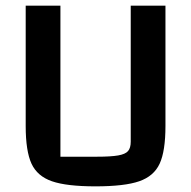

<svg xmlns="http://www.w3.org/2000/svg" viewBox="-20 -645 677 680"><path d="M71 -199V-625H194V-90H323Q373 -90 398.5 -94.5Q424 -99 433.5 -110Q443 -121 443 -143V-625H566V-199Q566 -110 545.5 -65.5Q525 -21 473 -3Q421 15 318 15Q216 15 164 -3Q112 -21 91.5 -65.5Q71 -110 71 -199Z"/></svg>

Font: Changa Medium
Style: Regular
Weight: 500
Designer: Eduardo Rodriguez Tunni
Foundry: Eduardo Rodriguez Tunni
Version: Version 2.002; ttfautohint (v1.5) -l 8 -r 50 -G 150 -x 14 -H